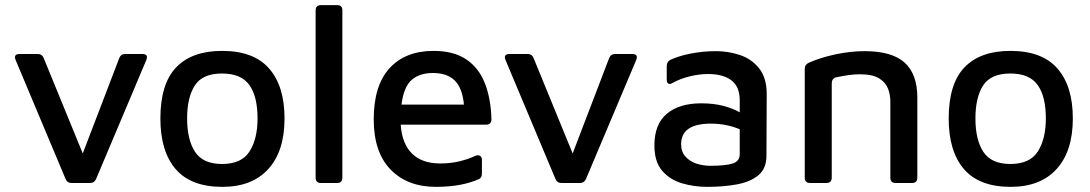

<svg xmlns="http://www.w3.org/2000/svg" viewBox="-20 -712 4241 747"><path d="M259 0Q241 0 235 -16L41 -478Q31 -502 57 -502H126Q144 -502 150 -486L302 -115L444 -486Q450 -502 468 -502H533Q559 -502 549 -478L354 -16Q347 0 330 0Z M845 15Q723 15 663.5 -54Q604 -123 604 -251Q604 -386 665.5 -450Q727 -514 844 -514Q967 -514 1027 -445.5Q1087 -377 1087 -251Q1087 -124 1024 -54.5Q961 15 845 15ZM844 -74Q920 -74 951 -123Q982 -172 982 -251Q982 -337 950 -381.5Q918 -426 844 -426Q768 -426 738 -379.5Q708 -333 708 -251Q708 -168 739 -121Q770 -74 844 -74Z M1312 -21Q1312 0 1292 0H1229Q1208 0 1208 -21V-672Q1208 -692 1229 -692H1292Q1312 -692 1312 -672Z M1676 15Q1565 15 1499.5 -52.5Q1434 -120 1434 -248Q1434 -379 1495.5 -446.5Q1557 -514 1667 -514Q1745 -514 1794 -481Q1843 -448 1866.5 -388Q1890 -328 1892 -248Q1892 -227 1871 -227H1539Q1544 -153 1583 -114.5Q1622 -76 1693 -76Q1733 -76 1768 -84.5Q1803 -93 1830 -106Q1841 -110 1848 -105.5Q1855 -101 1855 -89V-37Q1855 -20 1843 -15Q1809 0 1767.5 7.5Q1726 15 1676 15ZM1664 -428Q1613 -428 1582 -401.5Q1551 -375 1542 -305H1785Q1779 -369 1749.5 -398.5Q1720 -428 1664 -428Z M2165 0Q2147 0 2141 -16L1947 -478Q1937 -502 1963 -502H2032Q2050 -502 2056 -486L2208 -115L2350 -486Q2356 -502 2374 -502H2439Q2465 -502 2455 -478L2260 -16Q2253 0 2236 0Z M2731 15Q2680 15 2633 1Q2586 -13 2556 -48Q2526 -83 2526 -146Q2526 -229 2574.5 -269.5Q2623 -310 2708 -310Q2757 -310 2794.5 -300Q2832 -290 2858 -275V-322Q2858 -375 2825.5 -399.5Q2793 -424 2735 -424Q2701 -424 2664 -415Q2627 -406 2598 -390Q2587 -383 2580.5 -386.5Q2574 -390 2574 -403V-454Q2574 -472 2588 -479Q2619 -494 2667 -503.5Q2715 -513 2766 -513Q2813 -513 2858.5 -498Q2904 -483 2933.5 -446Q2963 -409 2963 -346L2962 -106Q2962 -57 2931.5 -31Q2901 -5 2849 5Q2797 15 2731 15ZM2630 -151Q2630 -121 2647 -102.5Q2664 -84 2689.5 -75.5Q2715 -67 2743 -67Q2801 -67 2829.5 -75.5Q2858 -84 2858 -112V-209Q2835 -219 2806.5 -225Q2778 -231 2746 -231Q2630 -231 2630 -151Z M3111 -444Q3111 -461 3127 -468Q3172 -488 3230.5 -500.5Q3289 -513 3344 -513Q3450 -513 3499.5 -468.5Q3549 -424 3549 -332V-21Q3549 0 3528 0H3465Q3444 0 3444 -21V-318Q3444 -343 3435 -367Q3426 -391 3400.5 -407Q3375 -423 3325 -423Q3303 -423 3279.5 -419.5Q3256 -416 3232 -411Q3216 -406 3216 -387V-21Q3216 0 3195 0H3132Q3111 0 3111 -21Z M3912 15Q3790 15 3730.5 -54Q3671 -123 3671 -251Q3671 -386 3732.5 -450Q3794 -514 3911 -514Q4034 -514 4094 -445.5Q4154 -377 4154 -251Q4154 -124 4091 -54.5Q4028 15 3912 15ZM3911 -74Q3987 -74 4018 -123Q4049 -172 4049 -251Q4049 -337 4017 -381.5Q3985 -426 3911 -426Q3835 -426 3805 -379.5Q3775 -333 3775 -251Q3775 -168 3806 -121Q3837 -74 3911 -74Z"/></svg>

Font: Pitagon Sans Medium
Style: Regular
Weight: 500
Designer: Travis Tran
Foundry: Pitagon
Version: Version 1.001; ttfautohint (v1.8.4.7-5d5b);gftools[0.9.26]